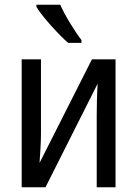

<svg xmlns="http://www.w3.org/2000/svg" viewBox="-20 -786 582 806"><path d="M133 -766V-757Q151 -727 193.5 -679.5Q236 -632 266 -606H322V-618Q301 -645 274.5 -688.5Q248 -732 233 -766ZM71 -537V0H171L390 -435Q388 -409 387 -370.5Q386 -332 386 -305V0H465V-537H366L146 -102Q148 -129 150 -164Q152 -199 152 -223V-537Z"/></svg>

Font: Noto Sans Display SemiCondensed
Style: Regular
Weight: 400
Width: 4
Designer: Monotype Design team
Foundry: Monotype Imaging Inc.
Version: 1.000